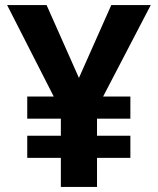

<svg xmlns="http://www.w3.org/2000/svg" viewBox="-20 -734 621 754"><path d="M290 -428 417 -714H572L385 -355H492V-268H361V-201H492V-114H361V0H219V-114H87V-201H219V-268H87V-355H191L8 -714H163Z"/></svg>

Font: Noto Sans Cherokee
Style: Regular
Weight: 400
Designer: Monotype Design Team
Foundry: Monotype Imaging Inc.
Version: Version 2.001